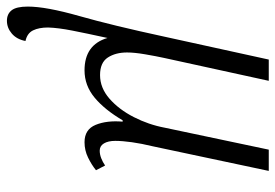

<svg xmlns="http://www.w3.org/2000/svg" viewBox="-152 -432 816 569"><g transform="rotate(90 256.5 -148.0)"><path d="M34 240Q14 240 3 226Q-8 212 -8 178Q-8 124 20 25.5Q48 -73 81 -226L149 -536H212L144 -225Q139 -202 133.5 -170Q128 -138 128 -116Q128 -82 143 -59Q158 -36 195 -36Q233 -36 265 -64Q297 -92 319.5 -136Q342 -180 351 -228L416 -536H479L406 -192Q398 -159 394 -130.5Q390 -102 390 -81Q390 -60 397.5 -47.5Q405 -35 419 -35Q430 -35 441.5 -39.5Q453 -44 463 -51L477 -24Q461 -11 439.5 -0.5Q418 10 394 10Q356 10 342.5 -23Q329 -56 333 -103H329Q298 -50 262 -20Q226 10 181 10Q105 10 85 -58Q71 6 63 47Q55 88 54 118Q54 145 62.5 162.5Q71 180 94 185Q89 211 72 225.5Q55 240 34 240Z"/></g></svg>

Font: Noto Serif SemiCondensed Light
Style: Italic
Weight: 300
Width: 4
Italic angle: -12°
Designer: Monotype Design Team
Foundry: Monotype Imaging Inc.
Version: Version 2.013; ttfautohint (v1.8.4.7-5d5b)